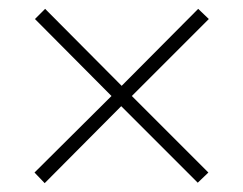

<svg xmlns="http://www.w3.org/2000/svg" viewBox="-20 -570 550 434"><path d="M428 -550 452 -527 278 -353 451 -180 427 -157 254 -330 81 -156 58 -180 232 -353 59 -527 82 -550 255 -376Z"/></svg>

Font: Noto Sans Armenian SemiCondensed ExtraLight
Style: Regular
Weight: 200
Width: 4
Designer: Monotype Design Team
Foundry: Monotype Imaging Inc.
Version: Version 2.008; ttfautohint (v1.8.4.7-5d5b)